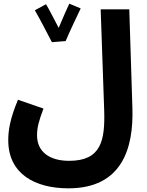

<svg xmlns="http://www.w3.org/2000/svg" viewBox="-20 -796 799 1047"><path d="M263 -566 338 -572C355 -614 407 -723 420 -750L358 -776C350 -761 322 -696 300 -644C277 -687 246 -749 231 -773L170 -740C195 -698 242 -606 263 -566ZM25 -31C25 153 172 231 353 231C646 231 709 12 702 -207L685 -745H529L548 -199C554 -28 531 81 357 81C249 81 182 31 182 -58C182 -100 191 -134 217 -204L78 -252C33 -145 25 -81 25 -31Z"/></svg>

Font: Noto Sans Arabic UI XBd
Style: Regular
Weight: 800
Designer: Monotype Design Team, Nadine Chahine and Nizar Qandah
Foundry: Monotype Imaging Inc.
Version: Version 2.010